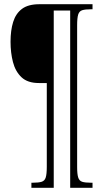

<svg xmlns="http://www.w3.org/2000/svg" viewBox="-20 -780 499 911"><path d="M129 111V87H135Q163 87 177.5 82.5Q192 78 197 62Q202 46 202 11V-386H165Q111 -386 82 -413.5Q53 -441 41.5 -485.5Q30 -530 30 -582Q30 -636 42.5 -676Q55 -716 84.5 -738Q114 -760 167 -760H419V-736H412Q384 -736 370 -731.5Q356 -727 351 -711Q346 -695 346 -660V13Q346 46 351 62Q356 78 370 82.5Q384 87 412 87H419V111H313V-730H235V111Z"/></svg>

Font: Noto Serif Myanmar ExtraCondensed ExtraLight
Style: Regular
Weight: 200
Width: 2
Designer: Ben Mitchell and the Monotype Design Team
Foundry: Monotype Imaging Inc.
Version: Version 2.106; ttfautohint (v1.8.4.7-5d5b)